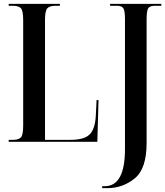

<svg xmlns="http://www.w3.org/2000/svg" viewBox="-20 -734 855 994"><path d="M509 240H536Q615 240 677 190Q739 140 739 6V-634Q739 -677 747 -690.5Q755 -704 781 -704H815V-714H550V-704H586Q611 -704 619 -690.5Q627 -677 627 -636V38Q627 230 522 230H509ZM25 0H484L490 -216H480L476 -134Q472 -65 443.5 -37.5Q415 -10 345 -10H213V-632Q213 -679 225.5 -691.5Q238 -704 266 -704H290V-714H25V-704H47Q76 -704 88 -691.5Q100 -679 100 -630V-84Q100 -35 88 -22.5Q76 -10 47 -10H25Z"/></svg>

Font: Noto Serif Display Condensed Semi
Style: Regular
Weight: 600
Width: 3
Designer: Monotype Design Team
Foundry: Monotype Imaging Inc.
Version: Version 1.900